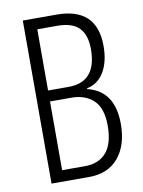

<svg xmlns="http://www.w3.org/2000/svg" viewBox="-82 -771 617 828"><g transform="rotate(-10 227.0 -357.0)"><path d="M224 -714Q400 -714 400 -546Q400 -477 373.5 -432.5Q347 -388 298 -378V-375Q358 -360 386.5 -316.5Q415 -273 415 -201Q415 -109 369.5 -54.5Q324 0 240 0H76V-714ZM221 -398Q344 -398 344 -542Q344 -604 314 -635Q284 -666 217 -666H131V-398ZM131 -350V-49H232Q292 -49 325 -87.5Q358 -126 358 -204Q358 -281 321.5 -315.5Q285 -350 225 -350Z"/></g></svg>

Font: Noto Sans Telugu ExtraCondensed Light
Style: Regular
Weight: 300
Width: 2
Designer: Jelle Bosma - Monotype Design Team
Foundry: Monotype Imaging Inc.
Version: Version 2.005; ttfautohint (v1.8.4.7-5d5b)